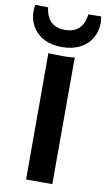

<svg xmlns="http://www.w3.org/2000/svg" viewBox="-109 -929 541 975"><g transform="rotate(10 161.5 -441.0)"><path d="M99.1 0H234.4L234.9 -653.3C224.6 -650.9 199.7 -649.4 178.2 -649.4C150.4 -649.4 131.3 -649.9 99.1 -651.4ZM161.1 -693.8C300.8 -693.8 348.1 -798.8 331.1 -880.4L329.6 -881.8L264.6 -880.4C261.2 -850.6 248 -782.2 161.1 -782.2C74.2 -782.2 61 -850.6 57.6 -880.4L-7.3 -881.8L-8.8 -880.4C-25.9 -798.8 21.5 -693.8 161.1 -693.8Z"/></g></svg>

Font: HammersmithOne
Style: Regular
Weight: 400
Designer: Nicole Fally
Foundry: Nicole Fally
Version: Version 1.003